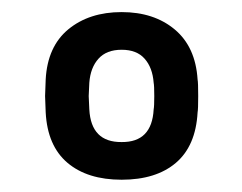

<svg xmlns="http://www.w3.org/2000/svg" viewBox="-20 -725 399 316"><path d="M54.2 -566.9 55.2 -594.2Q58.1 -648.4 92.5 -676.8Q127 -705.1 180.2 -705.1Q233.4 -705.1 267.6 -676.5Q301.8 -647.9 305.2 -594.2Q306.2 -589.4 306.2 -566.9Q306.2 -544.9 305.2 -540Q302.2 -484.9 269.5 -457Q236.8 -429.2 180.2 -429.2Q124 -429.2 91.1 -457Q58.1 -484.9 55.2 -540ZM126 -566.9 127 -544.9Q129.9 -490.7 180.2 -491.2Q230 -490.7 232.9 -544.9Q233.9 -549.8 233.9 -566.9Q233.9 -584 232.9 -588.9Q231 -613.8 218 -628.4Q205.1 -643.1 180.2 -643.1Q155.3 -643.1 142.1 -628.4Q128.9 -613.8 127 -588.9Z"/></svg>

Font: Rubik AZ
Style: Regular
Weight: 400
Designer: Hubert and Fischer
Foundry: Hubert & Fischer
Version: Version 2.000